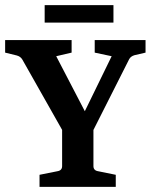

<svg xmlns="http://www.w3.org/2000/svg" viewBox="-27 -728 591 748"><path d="M232 -192 60 -496Q53 -508 38 -512L-7 -523V-572H252V-523L192 -509L321 -261H287L408 -509L342 -523V-572H540V-523L497 -513Q490 -511 484.5 -507Q479 -503 476 -497L322 -192ZM127 0V-47L197 -61Q215 -64 215 -81V-237H337V-81Q337 -64 355 -61L424 -47V0ZM147 -708H415V-640H147Z"/></svg>

Font: Rasa SemiBold
Style: Regular
Weight: 600
Designer: Anna Giedrys (Yrsa+Rasa design), David Brezina (Yrsa art-direction, Rasa art-direction, design)
Foundry: Rosetta Type Foundry
Version: Version 2.004